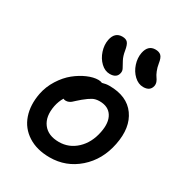

<svg xmlns="http://www.w3.org/2000/svg" viewBox="-191 -959 1002 1075"><g transform="rotate(30 310.0 -422.0)"><path d="M544.9 -615.2Q513.2 -615.2 486.3 -640.4Q459.5 -665.5 447.3 -703.1Q435.1 -740.7 441.9 -775.9Q453.1 -832 501 -832Q524.9 -832 537.6 -819.8Q550.3 -807.6 555.2 -773.9Q559.1 -749 567.4 -729Q575.7 -709 583 -699.5Q590.3 -689.9 595 -677.7Q599.6 -665.5 597.2 -651.9Q588.9 -615.2 544.9 -615.2ZM346.2 -585Q314.9 -585 288.3 -610.1Q261.7 -635.3 249.5 -673.1Q237.3 -710.9 244.1 -746.1Q255.4 -801.8 304.2 -801.8Q327.6 -801.8 338.9 -789.3Q350.1 -776.9 356 -741.2Q360.8 -709.5 373.3 -686Q385.7 -662.6 393.3 -649.2Q400.9 -635.7 397.9 -621.1Q391.1 -585 346.2 -585ZM288.1 -12.2Q204.6 -12.2 147.5 -49.1Q90.3 -85.9 68.6 -149.4Q46.9 -212.9 62 -292Q72.3 -343.8 101.1 -389.2Q129.9 -434.6 165.8 -463.4Q201.7 -492.2 239.7 -508.5Q277.8 -524.9 309.1 -524.9Q322.8 -524.9 334 -520Q356.4 -526.9 378.9 -526.9Q493.2 -526.9 545.4 -453.9Q597.7 -380.9 574.2 -264.2Q551.8 -150.9 472.7 -81.5Q393.6 -12.2 288.1 -12.2ZM168 -273.9Q153.8 -200.2 187 -156.5Q220.2 -112.8 290 -112.8Q355 -112.8 403.3 -158Q451.7 -203.1 466.8 -278.8Q480.5 -346.2 455.8 -385.5Q431.2 -424.8 375 -424.8Q349.1 -424.8 330.6 -415Q312 -405.3 282.2 -380.9Q272.5 -373 259.8 -361.3Q247.1 -349.6 241.5 -344.7Q235.8 -339.8 226.8 -335.9Q217.8 -332 208 -332Q198.2 -332 191.9 -335.9Q175.3 -309.1 168 -273.9Z"/></g></svg>

Font: Shantell Sans Bouncy
Style: Italic
Weight: 500
Italic angle: -11.31°
Designer: Stephen Nixon, Anya Danilova, Shantell Martin
Foundry: Arrow Type
Version: Version 1.006;[9816181b4]